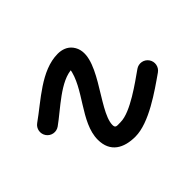

<svg xmlns="http://www.w3.org/2000/svg" viewBox="-119 -408 554 554"><g transform="rotate(-45 157.5 -131.0)"><path d="M17.3 -146.5C17.3 -146.5 17.3 -146.5 17.3 -146.5C58.4 -175.5 116.1 -235 166 -235C167.7 -235 160.9 -246.5 160 -240.7C150.1 -171.6 72.2 -108.4 72.2 -37.8C72.2 13.8 109.1 32.8 155.3 32.8C212.3 32.8 286.9 -20.7 332.2 -52.4C345.8 -61.9 349.1 -80.6 339.6 -94.2C330.1 -107.8 311.4 -111.1 297.8 -101.6C297.8 -101.6 297.8 -101.6 297.8 -101.6C265.2 -78.7 195.8 -27.2 155.3 -27.2C141 -27.2 132.2 -24.1 132.2 -37.8C132.2 -96.9 259 -212.1 210.1 -275.5C199.4 -289.4 183.1 -295 166 -295C97.3 -295 36.4 -233.4 -17.3 -195.5C-30.8 -186 -34.1 -167.3 -24.5 -153.7C-15 -140.2 3.7 -136.9 17.3 -146.5Z"/></g></svg>

Font: FRB American Cursive
Style: Bold Italic
Weight: 700
Italic angle: -25°
Version: Version 2.0;Modular Font Editor K font №1